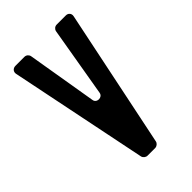

<svg xmlns="http://www.w3.org/2000/svg" viewBox="-205 -742 816 816"><g transform="rotate(-45 203.5 -333.5)"><path d="M179 0H225C235 0 245 -8 247 -18L376 -641C379 -655 370 -667 355 -667H300C289 -667 280 -659 278 -649L224 -333C220 -309 184 -310 181 -333L128 -649C126 -659 117 -667 106 -667H52C37 -667 27 -655 30 -641L157 -18C159 -8 169 0 179 0Z"/></g></svg>

Font: DIN Rundschrift
Style: Eng
Weight: 400
Width: 3
Version: Version 1.027